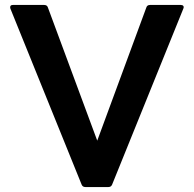

<svg xmlns="http://www.w3.org/2000/svg" viewBox="-20 -754 781 774"><path d="M324 0Q313 0 309 -10L22 -719Q21 -721 21 -725Q21 -734 32 -734H158Q170 -734 173 -724L372 -187L570 -724Q573 -734 585 -734H709Q716 -734 719 -730Q722 -726 719 -719L432 -10Q428 0 417 0Z"/></svg>

Font: LINE Seed Sans KR Bold
Style: Regular
Weight: 700
Designer: LINE BX Design & Sandoll Inc & Dalton Maag Ltd
Foundry: Sandoll Inc.
Version: Version 1.000